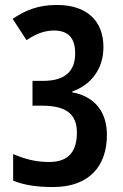

<svg xmlns="http://www.w3.org/2000/svg" viewBox="-20 -810 494 774"><path d="M194 -56C343 -56 411 -144 411 -266C411 -358 363 -421 271 -438V-441C350 -469 397 -535 397 -620C397 -726 330 -790 210 -790C137 -790 86 -771 31 -734L87 -648C115 -667 152 -687 197 -687C258 -687 283 -654 283 -595C283 -528 248 -484 154 -484H111V-384H150C250 -384 290 -347 290 -276C290 -202 259 -157 178 -157C125 -157 82 -168 33 -189V-82C77 -63 133 -56 194 -56Z"/></svg>

Font: Noto Sans Malayalam UI ExtraCondensed SemiBold
Style: Regular
Weight: 600
Width: 2
Designer: Jelle Bosma - Monotype Design Team
Foundry: Monotype Imaging Inc.
Version: Version 2.104